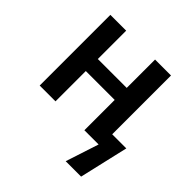

<svg xmlns="http://www.w3.org/2000/svg" viewBox="-190 -695 1039 1039"><g transform="rotate(45 329.5 -175.5)"><path d="M74 0V-541H195V-324H416V-541H538V-91H646L581 190H463L525 0H416V-232H195V0Z"/></g></svg>

Font: Noto Sans Display Medium
Style: Regular
Weight: 500
Designer: Monotype Design Team
Foundry: Monotype Imaging Inc.
Version: Version 1.900